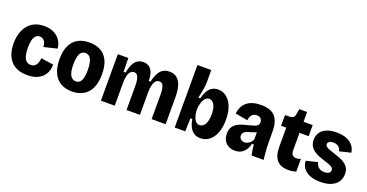

<svg xmlns="http://www.w3.org/2000/svg" viewBox="-33 -1373 3919 2049"><g transform="rotate(20 1926.0 -348.0)"><path d="M280 13Q215 13 167.5 -6.5Q120 -26 89.5 -62Q59 -98 44 -148Q29 -198 29 -257Q29 -317 44 -368.5Q59 -420 89.5 -459Q120 -498 166 -520Q212 -542 275 -542Q341 -542 387 -518.5Q433 -495 459.5 -455Q486 -415 490 -364L341 -328Q340 -358 330.5 -379Q321 -400 305 -410.5Q289 -421 268 -421Q248 -421 233.5 -411.5Q219 -402 208.5 -383Q198 -364 193 -335Q188 -306 188 -266Q188 -213 197.5 -176.5Q207 -140 227 -121Q247 -102 278 -102Q309 -102 327 -119Q345 -136 353 -160.5Q361 -185 362 -208L504 -187Q504 -150 492 -114Q480 -78 453.5 -49.5Q427 -21 384.5 -4Q342 13 280 13Z M787 14Q711 14 657.5 -18Q604 -50 575.5 -112.5Q547 -175 547 -266Q547 -360 576.5 -421.5Q606 -483 660.5 -512.5Q715 -542 789 -542Q864 -542 918 -512Q972 -482 1000.5 -421.5Q1029 -361 1029 -269Q1029 -172 999 -109Q969 -46 914 -16Q859 14 787 14ZM790 -102Q818 -102 835.5 -118.5Q853 -135 862 -169.5Q871 -204 871 -256Q871 -311 861.5 -348Q852 -385 833.5 -403.5Q815 -422 785 -422Q759 -422 741 -405Q723 -388 714 -352.5Q705 -317 705 -263Q705 -180 727 -141Q749 -102 790 -102Z M1114 0V-339V-528H1233L1236 -372H1259Q1270 -433 1289 -470Q1308 -507 1335.5 -524.5Q1363 -542 1401 -542Q1443 -542 1469 -522Q1495 -502 1508 -464.5Q1521 -427 1522 -372H1542Q1556 -434 1577 -471Q1598 -508 1628 -525Q1658 -542 1697 -542Q1735 -542 1763.5 -527.5Q1792 -513 1811 -483.5Q1830 -454 1839.5 -409.5Q1849 -365 1849 -304V0H1690V-278Q1690 -322 1684 -350.5Q1678 -379 1665 -393Q1652 -407 1630 -407Q1606 -407 1590 -389Q1574 -371 1565.5 -336.5Q1557 -302 1557 -253V0H1405V-276Q1405 -321 1398 -350Q1391 -379 1378 -393Q1365 -407 1344 -407Q1320 -407 1303.5 -389.5Q1287 -372 1279 -337.5Q1271 -303 1271 -253V0Z M2246 14Q2202 14 2171.5 -7Q2141 -28 2123 -65Q2105 -102 2098 -149H2076L2072 0H1952V-263V-710H2109V-568Q2109 -547 2105.5 -519.5Q2102 -492 2095.5 -459Q2089 -426 2080 -387H2102Q2114 -437 2134 -471Q2154 -505 2183 -522.5Q2212 -540 2251 -540Q2305 -540 2347 -507.5Q2389 -475 2413.5 -413.5Q2438 -352 2438 -264Q2438 -177 2413.5 -114.5Q2389 -52 2345.5 -19Q2302 14 2246 14ZM2191 -115Q2215 -115 2234 -132Q2253 -149 2264 -182.5Q2275 -216 2275 -265Q2275 -315 2264.5 -348Q2254 -381 2235.5 -397.5Q2217 -414 2194 -414Q2176 -414 2161.5 -403.5Q2147 -393 2137.5 -376Q2128 -359 2121.5 -339.5Q2115 -320 2112 -302.5Q2109 -285 2109 -273V-256Q2109 -239 2113 -215Q2117 -191 2126 -168.5Q2135 -146 2151 -130.5Q2167 -115 2191 -115Z M2637 13Q2598 13 2566 -3.5Q2534 -20 2515.5 -52Q2497 -84 2497 -131Q2497 -173 2512.5 -201Q2528 -229 2556.5 -247Q2585 -265 2622.5 -276.5Q2660 -288 2704 -298Q2732 -305 2752 -312.5Q2772 -320 2782.5 -332Q2793 -344 2793 -365Q2793 -388 2779 -405.5Q2765 -423 2732 -423Q2709 -423 2692.5 -413Q2676 -403 2666 -384Q2656 -365 2653 -338L2512 -363Q2517 -404 2533 -437.5Q2549 -471 2577.5 -494.5Q2606 -518 2646.5 -530Q2687 -542 2739 -542Q2814 -542 2860 -517Q2906 -492 2927 -441Q2948 -390 2948 -313V-198Q2948 -167 2950 -132.5Q2952 -98 2955 -64Q2958 -30 2962 0H2825Q2819 -28 2814.5 -57Q2810 -86 2807 -119H2787Q2777 -78 2757 -48Q2737 -18 2707 -2.5Q2677 13 2637 13ZM2705 -106Q2720 -106 2733.5 -111.5Q2747 -117 2759 -126Q2771 -135 2780 -148Q2789 -161 2794 -175L2793 -276L2821 -268Q2805 -257 2786 -249Q2767 -241 2747 -235.5Q2727 -230 2708.5 -224.5Q2690 -219 2675.5 -211Q2661 -203 2652.5 -191.5Q2644 -180 2644 -162Q2644 -137 2661.5 -121.5Q2679 -106 2705 -106Z M3247 12Q3160 12 3115.5 -36Q3071 -84 3071 -187V-406H3012L3013 -528H3052Q3086 -528 3102 -537.5Q3118 -547 3123 -573L3135 -639H3223V-528H3327V-402H3223V-207Q3223 -170 3238.5 -152.5Q3254 -135 3282 -135Q3295 -135 3308 -138Q3321 -141 3332 -146V-1Q3308 6 3287.5 9Q3267 12 3247 12Z M3608 14Q3551 14 3509.5 1Q3468 -12 3441 -34Q3414 -56 3400.5 -85Q3387 -114 3387 -145L3516 -177Q3519 -159 3529.5 -141Q3540 -123 3561 -111Q3582 -99 3615 -99Q3648 -99 3665 -111Q3682 -123 3682 -143Q3682 -161 3669.5 -173Q3657 -185 3634 -194Q3611 -203 3580 -212Q3548 -222 3515 -234.5Q3482 -247 3453.5 -266Q3425 -285 3407.5 -314.5Q3390 -344 3390 -386Q3390 -432 3413 -467Q3436 -502 3482.5 -522Q3529 -542 3598 -542Q3665 -542 3711.5 -522.5Q3758 -503 3784 -469Q3810 -435 3815 -392L3686 -361Q3684 -379 3674 -394Q3664 -409 3645.5 -419Q3627 -429 3600 -429Q3568 -429 3552.5 -417.5Q3537 -406 3537 -388Q3537 -374 3549 -363Q3561 -352 3584 -343.5Q3607 -335 3640 -324Q3676 -313 3710.5 -299.5Q3745 -286 3772 -267.5Q3799 -249 3814.5 -221.5Q3830 -194 3830 -153Q3830 -106 3806 -68Q3782 -30 3733 -8Q3684 14 3608 14Z"/></g></svg>

Font: Bricolage Grotesque 96pt ExtraBold SemiCondensed ExtraBold
Style: Regular
Weight: 800
Width: 4
Version: Version 1.001;gftools[0.9.33.dev8+g029e19f]